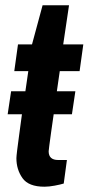

<svg xmlns="http://www.w3.org/2000/svg" viewBox="-20 -694 335 726"><path d="M148 12Q88 12 65 -20.5Q42 -53 42 -96Q42 -102 45 -127Q48 -152 53 -188Q58 -224 63 -262H9L22 -349H76L87 -425H34L48 -526H101L141 -674H241L219 -526H295L281 -425H206L195 -349H265L252 -262H183Q178 -227 173.5 -195.5Q169 -164 166.5 -144Q164 -124 164 -122Q164 -89 200 -89H233L221 0Q208 4 186.5 8Q165 12 148 12Z"/></svg>

Font: Archivo Narrow
Style: Bold Italic
Weight: 700
Italic angle: -8°
Designer: Hector Gatti
Foundry: Omnibus-Type
Version: Version 3.002